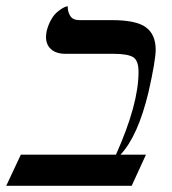

<svg xmlns="http://www.w3.org/2000/svg" viewBox="-67 -598 555 618"><path d="M293.9 -533.2Q371.6 -533.2 402.8 -510Q434.1 -486.8 434.1 -438Q434.1 -403.8 411.1 -301.8Q377 -159.7 320.8 -100.1H402.8L356.9 0H-46.9L0 -100.1H306.2Q378.9 -262.2 378.9 -366.2Q378.9 -403.8 361.1 -414.3Q343.3 -424.8 297.9 -424.8H144Q113.8 -424.8 97.4 -439.5Q81.1 -454.1 81.1 -479Q81.1 -485.4 83 -497.1Q87.9 -517.1 96.7 -533Q105.5 -548.8 114.5 -556.9Q123.5 -564.9 131.8 -570.1Q140.1 -575.2 145.5 -576.7L150.9 -578.1Q150.9 -558.6 159.7 -545.9Q168.5 -533.2 188 -533.2Z"/></svg>

Font: Common Serif Medium
Style: Italic
Weight: 500
Italic angle: -12°
Designer: Philipp H. Poll, Khaled Hosny
Foundry: Stefan Peev, Context Ltd.
Version: Version 1.026